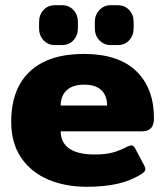

<svg xmlns="http://www.w3.org/2000/svg" viewBox="-20 -702 634 737"><path d="M130 -593V-618Q130 -645 147 -663.5Q164 -682 191 -682H218Q245 -682 262 -663.5Q279 -645 279 -618V-593Q279 -566 262 -547.5Q245 -529 218 -529H191Q164 -529 147 -547.5Q130 -566 130 -593ZM344 -593V-618Q344 -645 361.5 -663.5Q379 -682 405 -682H432Q459 -682 476 -663.5Q493 -645 493 -618V-593Q493 -566 476 -547.5Q459 -529 432 -529H405Q379 -529 361.5 -547.5Q344 -566 344 -593ZM23 -234Q23 -361 95 -428Q167 -495 302 -495Q434 -495 502.5 -429.5Q571 -364 571 -248Q571 -198 527 -198H213Q213 -155 245.5 -132Q278 -109 344 -109Q385 -109 412.5 -116.5Q440 -124 468 -139Q480 -144 484 -144Q493 -144 499 -132L533 -68Q538 -58 538 -53Q538 -44 526 -36Q485 -9 433 3Q381 15 314 15Q230 15 164.5 -13Q99 -41 61 -97Q23 -153 23 -234ZM391 -297Q391 -335 369 -356Q347 -377 303 -377Q259 -377 236 -355.5Q213 -334 213 -297Z"/></svg>

Font: Mitr SemiBold
Style: Regular
Weight: 600
Designer: Thanarat Vachiruckul
Foundry: Cadson Demak
Version: Version 1.002